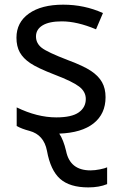

<svg xmlns="http://www.w3.org/2000/svg" viewBox="-20 -566 519 826"><path d="M234.9 8.8Q252.9 35.2 264.2 83Q280.8 167 369.1 167Q388.2 167 409.9 162.6Q431.6 158.2 440.9 153.8V226.1Q406.7 240.2 359.9 240.2Q280.3 240.2 238.8 203.6Q197.3 167 182.1 83Q168.9 13.7 106.9 -2.9Q73.2 -11.7 51.8 -23.9V-104Q140.1 -61 222.2 -61Q288.6 -61 318.8 -82.5Q349.1 -104 349.1 -140.1Q349.1 -171.9 320.1 -193.8Q291 -215.8 216.8 -244.1Q141.1 -273.4 110.4 -294.2Q79.6 -314.9 65.2 -340.8Q50.8 -366.7 50.8 -403.8Q50.8 -469.7 104.5 -507.8Q158.2 -545.9 252 -545.9Q343.3 -545.9 422.9 -509.8L393.1 -439.9Q311.5 -474.1 246.1 -474.1Q191.4 -474.1 163.1 -456.8Q134.8 -439.5 134.8 -409.2Q134.8 -379.9 159.2 -360.6Q183.6 -341.3 272.9 -307.1Q339.8 -282.2 371.8 -260.7Q403.8 -239.3 418.9 -212.4Q434.1 -185.5 434.1 -147.9Q434.1 -76.2 382.8 -35.4Q331.5 5.4 234.9 8.8Z"/></svg>

Font: NotoSans
Style: Regular
Weight: 400
Designer: Monotype Design team
Foundry: Monotype Imaging Inc.
Version: Version 1.04; ttfautohint (v1.4.1)